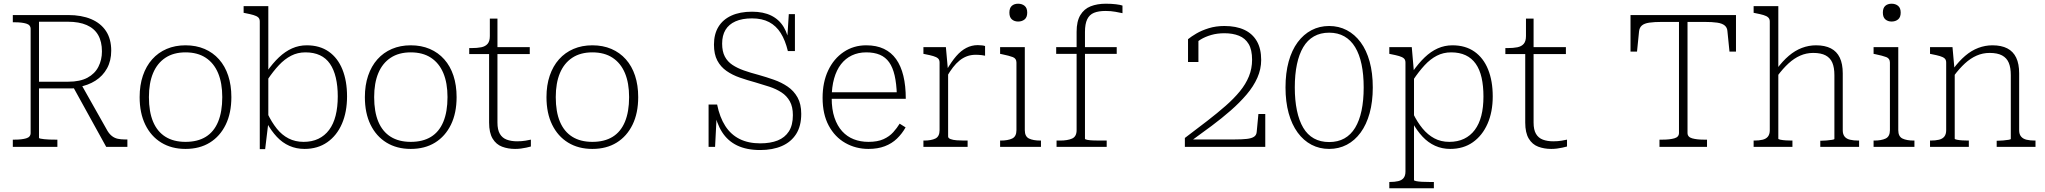

<svg xmlns="http://www.w3.org/2000/svg" viewBox="-20 -791 11015 1034"><path d="M371 -328 552 0H666V-40H652Q632 -40 615 -43.5Q598 -47 584 -57.5Q570 -68 559 -86L410 -350ZM190 -49V-674H345Q406 -674 447 -656Q488 -638 508.5 -602.5Q529 -567 529 -514Q529 -469 510 -431.5Q491 -394 451 -372.5Q411 -351 348 -351H174L179 -315H369Q375 -315 379.5 -315.5Q384 -316 389.5 -318Q395 -320 401 -322Q454 -331 494 -356.5Q534 -382 556.5 -423Q579 -464 579 -518Q579 -581 551 -623.5Q523 -666 471 -688Q419 -710 347 -710H49V-671H60Q97 -671 121 -664Q145 -657 145 -635V-75Q145 -53 121 -46Q97 -39 60 -39H49V0H289V-39H276Q261 -39 245.5 -39.5Q230 -40 217.5 -41.5Q205 -43 197.5 -44.5Q190 -46 190 -49Z M1226 -268Q1226 -182 1195.5 -119.5Q1165 -57 1110 -23Q1055 11 979 11Q904 11 848.5 -23Q793 -57 762.5 -119.5Q732 -182 732 -268Q732 -332 749.5 -383.5Q767 -435 799.5 -471.5Q832 -508 877.5 -527.5Q923 -547 979 -547Q1036 -547 1081.5 -527.5Q1127 -508 1159.5 -471.5Q1192 -435 1209 -383.5Q1226 -332 1226 -268ZM782 -268Q782 -189 804.5 -135.5Q827 -82 871 -54.5Q915 -27 979 -27Q1044 -27 1088 -54Q1132 -81 1154.5 -135Q1177 -189 1177 -268Q1177 -344 1154.5 -397.5Q1132 -451 1088 -480Q1044 -509 979 -509Q915 -509 871 -480Q827 -451 804.5 -397.5Q782 -344 782 -268Z M1620 11Q1576 11 1538.5 -5.5Q1501 -22 1471 -54Q1441 -86 1416 -131L1421 -179Q1443 -133 1470.5 -98.5Q1498 -64 1534 -45.5Q1570 -27 1615 -27Q1660 -27 1694.5 -43.5Q1729 -60 1752.5 -91.5Q1776 -123 1787.5 -168.5Q1799 -214 1799 -272Q1799 -328 1788.5 -372.5Q1778 -417 1757 -447.5Q1736 -478 1703 -493.5Q1670 -509 1625 -509Q1583 -509 1548 -491Q1513 -473 1482 -440Q1451 -407 1421 -362L1417 -405Q1449 -451 1482.5 -482.5Q1516 -514 1553 -530.5Q1590 -547 1632 -547Q1702 -547 1750.5 -513Q1799 -479 1824 -417Q1849 -355 1849 -272Q1849 -188 1821.5 -124.5Q1794 -61 1742.5 -25Q1691 11 1620 11ZM1379 -675Q1379 -690 1370.5 -697.5Q1362 -705 1345 -710Q1328 -715 1302 -720L1292 -722V-758H1425V-132V-129L1408 12H1379Z M2439 -268Q2439 -182 2408.5 -119.5Q2378 -57 2323 -23Q2268 11 2192 11Q2117 11 2061.5 -23Q2006 -57 1975.5 -119.5Q1945 -182 1945 -268Q1945 -332 1962.5 -383.5Q1980 -435 2012.5 -471.5Q2045 -508 2090.5 -527.5Q2136 -547 2192 -547Q2249 -547 2294.5 -527.5Q2340 -508 2372.5 -471.5Q2405 -435 2422 -383.5Q2439 -332 2439 -268ZM1995 -268Q1995 -189 2017.5 -135.5Q2040 -82 2084 -54.5Q2128 -27 2192 -27Q2257 -27 2301 -54Q2345 -81 2367.5 -135Q2390 -189 2390 -268Q2390 -344 2367.5 -397.5Q2345 -451 2301 -480Q2257 -509 2192 -509Q2128 -509 2084 -480Q2040 -451 2017.5 -397.5Q1995 -344 1995 -268Z M2507 -500V-532H2517Q2550 -532 2572 -536.5Q2594 -541 2606 -555Q2618 -569 2618 -597L2643 -537H2833V-500ZM2659 -131Q2659 -92 2672 -70Q2685 -48 2709 -39Q2733 -30 2765 -30Q2790 -30 2810.5 -33.5Q2831 -37 2839 -39V-2Q2828 1 2814.5 4Q2801 7 2785.5 9Q2770 11 2754 11Q2716 11 2684 -1Q2652 -13 2633 -44.5Q2614 -76 2614 -131V-522L2618 -531V-691H2659Z M3417 -268Q3417 -182 3386.5 -119.5Q3356 -57 3301 -23Q3246 11 3170 11Q3095 11 3039.5 -23Q2984 -57 2953.5 -119.5Q2923 -182 2923 -268Q2923 -332 2940.5 -383.5Q2958 -435 2990.5 -471.5Q3023 -508 3068.5 -527.5Q3114 -547 3170 -547Q3227 -547 3272.5 -527.5Q3318 -508 3350.5 -471.5Q3383 -435 3400 -383.5Q3417 -332 3417 -268ZM2973 -268Q2973 -189 2995.5 -135.5Q3018 -82 3062 -54.5Q3106 -27 3170 -27Q3235 -27 3279 -54Q3323 -81 3345.5 -135Q3368 -189 3368 -268Q3368 -344 3345.5 -397.5Q3323 -451 3279 -480Q3235 -509 3170 -509Q3106 -509 3062 -480Q3018 -451 2995.5 -397.5Q2973 -344 2973 -268Z M4074 -19Q4129 -19 4168 -34.5Q4207 -50 4228.5 -83.5Q4250 -117 4250 -171Q4250 -216 4233.5 -245.5Q4217 -275 4188.5 -293.5Q4160 -312 4123.5 -324Q4087 -336 4049 -347Q4005 -359 3964.5 -373Q3924 -387 3892.5 -409Q3861 -431 3843 -465Q3825 -499 3825 -551Q3825 -607 3849 -646.5Q3873 -686 3919 -707Q3965 -728 4030 -728Q4091 -728 4133.5 -707Q4176 -686 4200.5 -645.5Q4225 -605 4232 -546L4219 -573L4228 -715H4261V-516H4223Q4209 -574 4184.5 -613Q4160 -652 4122 -672Q4084 -692 4030 -692Q3977 -692 3941 -676Q3905 -660 3887 -630Q3869 -600 3869 -556Q3869 -514 3883.5 -486.5Q3898 -459 3924.5 -441.5Q3951 -424 3986.5 -411.5Q4022 -399 4064 -388Q4107 -376 4148 -361.5Q4189 -347 4222 -324.5Q4255 -302 4275 -266.5Q4295 -231 4295 -178Q4295 -112 4267.5 -69Q4240 -26 4190.5 -4.5Q4141 17 4074 17Q4001 17 3950 -7.5Q3899 -32 3868.5 -80Q3838 -128 3826 -196L3840 -176L3831 0H3796V-228H3842Q3856 -159 3886 -112.5Q3916 -66 3963 -42.5Q4010 -19 4074 -19Z M4459 -263Q4459 -202 4474 -157.5Q4489 -113 4515.5 -84Q4542 -55 4578 -41Q4614 -27 4657 -27Q4706 -27 4738 -41.5Q4770 -56 4790.5 -79Q4811 -102 4825 -125L4857 -105Q4838 -71 4810.5 -44.5Q4783 -18 4745 -3.5Q4707 11 4657 11Q4589 11 4532.5 -21Q4476 -53 4443 -114.5Q4410 -176 4410 -264Q4410 -348 4440 -411.5Q4470 -475 4523.5 -511Q4577 -547 4645 -547Q4700 -547 4740 -528Q4780 -509 4806 -472.5Q4832 -436 4845 -382.5Q4858 -329 4858 -259H4442V-294H4826L4810 -279Q4808 -341 4798 -384.5Q4788 -428 4768.5 -455.5Q4749 -483 4718.5 -496Q4688 -509 4645 -509Q4602 -509 4567.5 -492.5Q4533 -476 4509 -445Q4485 -414 4472 -368Q4459 -322 4459 -263Z M5285 -543V-491Q5276 -493 5267.5 -494Q5259 -495 5250.5 -495.5Q5242 -496 5235 -496Q5209 -496 5187.5 -488Q5166 -480 5147.5 -465Q5129 -450 5112 -428Q5095 -406 5079 -378L5078 -414Q5104 -459 5129.5 -488.5Q5155 -518 5184 -533Q5213 -548 5246 -548Q5258 -548 5269.5 -546.5Q5281 -545 5285 -543ZM4953 0V-34H4956Q4995 -34 5017.5 -45Q5040 -56 5040 -90V-454Q5040 -469 5031.5 -476.5Q5023 -484 5006 -489Q4989 -494 4963 -499L4953 -501V-537H5074L5085 -415L5086 -416V-56Q5086 -47 5099 -42Q5112 -37 5132 -35.5Q5152 -34 5172 -34H5191V0Z M5463 -675Q5443 -675 5429.5 -686.5Q5416 -698 5416 -723Q5416 -748 5429 -759.5Q5442 -771 5463 -771Q5484 -771 5498 -759.5Q5512 -748 5512 -723Q5512 -698 5498 -686.5Q5484 -675 5463 -675ZM5499 -537V-90Q5499 -56 5521.5 -45Q5544 -34 5583 -34H5586V0H5366V-34H5369Q5408 -34 5431 -45Q5454 -56 5454 -90V-454Q5454 -476 5434.5 -483.5Q5415 -491 5376 -499L5366 -501V-537Z M5668 -537H5994V-501H5668ZM6025 -761V-720Q6011 -723 5987 -727.5Q5963 -732 5934 -732Q5896 -732 5871.5 -722Q5847 -712 5835 -687Q5823 -662 5823 -619V-44Q5823 -40 5837 -37.5Q5851 -35 5872.5 -34.5Q5894 -34 5915 -34H5940V0H5670V-34H5688Q5730 -34 5754 -45Q5778 -56 5778 -90V-620Q5778 -676 5798 -709.5Q5818 -743 5853.5 -757Q5889 -771 5935 -771Q5966 -771 5990 -768Q6014 -765 6025 -761Z M6627 -40H6389Q6385 -38 6384.5 -34Q6384 -30 6386.5 -28.5Q6389 -27 6393 -31Q6450 -72 6505 -113Q6560 -154 6608 -196Q6656 -238 6693.5 -282Q6731 -326 6751.5 -372.5Q6772 -419 6772 -468Q6772 -529 6748.5 -569.5Q6725 -610 6681 -630.5Q6637 -651 6574 -651Q6528 -651 6489.5 -639Q6451 -627 6423 -610.5Q6395 -594 6378 -580V-457H6434V-587Q6429 -589 6425 -586Q6421 -583 6417 -577Q6413 -571 6409.5 -562.5Q6406 -554 6402 -545Q6421 -563 6445.5 -578Q6470 -593 6502.5 -602.5Q6535 -612 6574 -612Q6619 -612 6652.5 -598.5Q6686 -585 6704.5 -554Q6723 -523 6723 -469Q6723 -422 6706 -380Q6689 -338 6657 -299Q6625 -260 6580.5 -221Q6536 -182 6481 -139.5Q6426 -97 6361 -48V0H6794V-177H6757L6748 -82Q6747 -64 6734 -55Q6721 -46 6695 -43Q6669 -40 6627 -40Z M7138 11Q7086 11 7043 -11.5Q7000 -34 6968.5 -77Q6937 -120 6920 -181.5Q6903 -243 6903 -320Q6903 -398 6920 -459.5Q6937 -521 6968.5 -563.5Q7000 -606 7043 -628.5Q7086 -651 7138 -651Q7190 -651 7233 -628.5Q7276 -606 7307.5 -563.5Q7339 -521 7356 -459.5Q7373 -398 7373 -320Q7373 -243 7356 -181.5Q7339 -120 7307.5 -77Q7276 -34 7233 -11.5Q7190 11 7138 11ZM7138 -26Q7185 -26 7220 -45.5Q7255 -65 7278 -103Q7301 -141 7312.5 -195.5Q7324 -250 7324 -320Q7324 -390 7312.5 -444.5Q7301 -499 7278 -537Q7255 -575 7220 -595Q7185 -615 7138 -615Q7091 -615 7056 -595Q7021 -575 6998.5 -537Q6976 -499 6964.5 -444.5Q6953 -390 6953 -320Q6953 -251 6964.5 -196Q6976 -141 6998.5 -103Q7021 -65 7056 -45.5Q7091 -26 7138 -26Z M7702 223H7462V189H7465Q7491 189 7510 184.5Q7529 180 7539 167.5Q7549 155 7549 133V-454Q7549 -469 7540.5 -476.5Q7532 -484 7515 -489Q7498 -494 7472 -499L7462 -501V-537H7583L7595 -398V-388V179Q7595 182 7607 184.5Q7619 187 7638 188Q7657 189 7677 189H7702ZM7790 11Q7746 11 7708.5 -6Q7671 -23 7641 -55Q7611 -87 7586 -132L7591 -178Q7613 -133 7641 -99Q7669 -65 7704.5 -46Q7740 -27 7785 -27Q7830 -27 7864.5 -43.5Q7899 -60 7922.5 -91.5Q7946 -123 7957.5 -168Q7969 -213 7969 -271Q7969 -328 7959 -372.5Q7949 -417 7927.5 -447.5Q7906 -478 7873 -493.5Q7840 -509 7795 -509Q7753 -509 7718 -491Q7683 -473 7652 -439.5Q7621 -406 7591 -361L7587 -404Q7619 -450 7652.5 -482Q7686 -514 7723 -530.5Q7760 -547 7802 -547Q7872 -547 7920.5 -513Q7969 -479 7994 -417Q8019 -355 8019 -272Q8019 -188 7991 -124.5Q7963 -61 7912 -25Q7861 11 7790 11Z M8087 -500V-532H8097Q8130 -532 8152 -536.5Q8174 -541 8186 -555Q8198 -569 8198 -597L8223 -537H8413V-500ZM8239 -131Q8239 -92 8252 -70Q8265 -48 8289 -39Q8313 -30 8345 -30Q8370 -30 8390.5 -33.5Q8411 -37 8419 -39V-2Q8408 1 8394.5 4Q8381 7 8365.5 9Q8350 11 8334 11Q8296 11 8264 -1Q8232 -13 8213 -44.5Q8194 -76 8194 -131V-522L8198 -531V-691H8239Z M9022 -75V-673H8932Q8889 -673 8862 -669Q8835 -665 8822 -653.5Q8809 -642 8807 -622L8796 -513H8761V-710H9329V-513H9294L9283 -622Q9282 -642 9268.5 -653.5Q9255 -665 9228 -669Q9201 -673 9158 -673H9068V-75Q9068 -53 9093 -46Q9118 -39 9155 -39H9173V0H8917V-39H8935Q8972 -39 8997 -46Q9022 -53 9022 -75Z M9557 -758V-44Q9557 -41 9569 -38.5Q9581 -36 9598 -35Q9615 -34 9629 -34H9633V0H9424V-34H9427Q9453 -34 9472 -38.5Q9491 -43 9501 -55.5Q9511 -68 9511 -90V-675Q9511 -689 9502.5 -697Q9494 -705 9477 -710Q9460 -715 9434 -720L9424 -722V-758ZM9992 0H9783V-33H9786Q9800 -33 9817 -34.5Q9834 -36 9846.5 -38Q9859 -40 9859 -43V-386Q9859 -427 9848 -453Q9837 -479 9812 -492.5Q9787 -506 9745 -506Q9708 -506 9675 -491.5Q9642 -477 9612 -449.5Q9582 -422 9553 -383L9549 -420Q9580 -462 9613.5 -490.5Q9647 -519 9684 -533Q9721 -547 9760 -547Q9808 -547 9840 -530.5Q9872 -514 9888 -480.5Q9904 -447 9904 -396V-89Q9904 -68 9914 -55.5Q9924 -43 9943.5 -38.5Q9963 -34 9988 -34H9992Z M10167 -675Q10147 -675 10133.5 -686.5Q10120 -698 10120 -723Q10120 -748 10133 -759.5Q10146 -771 10167 -771Q10188 -771 10202 -759.5Q10216 -748 10216 -723Q10216 -698 10202 -686.5Q10188 -675 10167 -675ZM10203 -537V-90Q10203 -56 10225.5 -45Q10248 -34 10287 -34H10290V0H10070V-34H10073Q10112 -34 10135 -45Q10158 -56 10158 -90V-454Q10158 -476 10138.5 -483.5Q10119 -491 10080 -499L10070 -501V-537Z M10374 0V-34H10377Q10403 -34 10422 -38.5Q10441 -43 10451 -55.5Q10461 -68 10461 -90V-454Q10461 -469 10452.5 -476.5Q10444 -484 10427 -489Q10410 -494 10384 -499L10374 -501V-537H10495L10506 -415L10507 -411V-44Q10507 -41 10519 -38.5Q10531 -36 10548 -35Q10565 -34 10579 -34H10583V0ZM10942 0H10733V-33H10736Q10750 -33 10767 -34.5Q10784 -36 10796.5 -38Q10809 -40 10809 -43V-386Q10809 -427 10798 -453Q10787 -479 10762 -492.5Q10737 -506 10695 -506Q10658 -506 10625 -491.5Q10592 -477 10562 -449.5Q10532 -422 10503 -383L10499 -420Q10530 -462 10563.5 -490.5Q10597 -519 10634 -533Q10671 -547 10710 -547Q10758 -547 10790 -530.5Q10822 -514 10838 -480.5Q10854 -447 10854 -396V-89Q10854 -68 10864.5 -55.5Q10875 -43 10894 -38.5Q10913 -34 10939 -34H10942Z"/></svg>

Font: Roboto Serif 20pt Thin
Style: Regular
Weight: 250
Version: Version 1.008